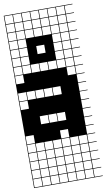

<svg xmlns="http://www.w3.org/2000/svg" viewBox="-113 -859 655 1180"><g transform="rotate(-10 214.5 -269.5)"><path d="M325 -803.6V-753.6H375V-803.6ZM325 -700H375V-750H325ZM271.4 -700H321.4V-750H271.4ZM217.9 -700H267.9V-750H217.9ZM164.3 -700H214.3V-750H164.3ZM110.7 -700H160.7V-750H110.7ZM57.1 -700H107.1V-750H57.1ZM3.6 -700H53.6V-750H3.6ZM325 -646.4H375V-696.4H325ZM271.4 -646.4H321.4V-696.4H271.4ZM217.9 -646.4H267.9V-696.4H217.9ZM164.3 -646.4H214.3V-696.4H164.3ZM110.7 -646.4H160.7V-696.4H110.7ZM57.1 -646.4H107.1V-696.4H57.1ZM3.6 -646.4H53.6V-696.4H3.6ZM3.6 -592.9H53.6V-642.9H3.6ZM325 -592.9H375V-642.9H325ZM271.4 -592.9H321.4V-642.9H271.4ZM217.9 -592.9H267.9V-642.9H217.9ZM164.3 -592.9H214.3V-642.9H164.3ZM110.7 -592.9H160.7V-642.9H110.7ZM57.1 -592.9H107.1V-642.9H57.1ZM164.3 -539.3H214.3V-589.3H164.3ZM3.6 -539.3H53.6V-589.3H3.6ZM325 -539.3H375V-589.3H325ZM271.4 -539.3H321.4V-589.3H271.4ZM217.9 -539.3H267.9V-589.3H217.9ZM57.1 -539.3H107.1V-589.3H57.1ZM110.7 -539.3H160.7V-589.3H110.7ZM3.6 -485.7H53.6V-535.7H3.6ZM57.1 -485.7H107.1V-535.7H57.1ZM325 -485.7H375V-535.7H325ZM271.4 -485.7H321.4V-535.7H271.4ZM217.9 -485.7H267.9V-535.7H217.9ZM164.3 -485.7H214.3V-535.7H164.3ZM110.7 -485.7H160.7V-535.7H110.7ZM3.6 -432.1H53.6V-482.1H3.6ZM57.1 -432.1H107.1V-482.1H57.1ZM325 -432.1H375V-482.1H325ZM110.7 -432.1H160.7V-482.1H110.7ZM271.4 -432.1H321.4V-482.1H271.4ZM217.9 -432.1H267.9V-482.1H217.9ZM164.3 -432.1H214.3V-482.1H164.3ZM325 -378.6H375V-428.6H325ZM3.6 -378.6H53.6V-428.6H3.6ZM57.1 -271.4H107.1V-321.4H57.1ZM217.9 -271.4H267.9V-321.4H217.9ZM164.3 -271.4H214.3V-321.4H164.3ZM3.6 -271.4H53.6V-321.4H3.6ZM110.7 -271.4H160.7V-321.4H110.7ZM3.6 -217.9H53.6V-267.9H3.6ZM110.7 -110.7H160.7V-160.7H110.7ZM217.9 -110.7H267.9V-160.7H217.9ZM164.3 -110.7H214.3V-160.7H164.3ZM217.9 -3.6H267.9V-53.6H217.9ZM3.6 -3.6H53.6V-53.6H3.6ZM3.6 50H53.6V0H3.6ZM325 50H375V0H325ZM164.3 50H214.3V0H164.3ZM217.9 50H267.9V0H217.9ZM57.1 50H107.1V0H57.1ZM271.4 50H321.4V0H271.4ZM110.7 50H160.7V0H110.7ZM164.3 103.6H214.3V53.6H164.3ZM271.4 103.6H321.4V53.6H271.4ZM110.7 103.6H160.7V53.6H110.7ZM57.1 103.6H107.1V53.6H57.1ZM217.9 103.6H267.9V53.6H217.9ZM325 103.6H375V53.6H325ZM3.6 103.6H53.6V53.6H3.6ZM271.4 157.1H321.4V107.1H271.4ZM57.1 157.1H107.1V107.1H57.1ZM325 157.1H375V107.1H325ZM110.7 157.1H160.7V107.1H110.7ZM217.9 157.1H267.9V107.1H217.9ZM164.3 157.1H214.3V107.1H164.3ZM3.6 157.1H53.6V107.1H3.6ZM271.4 210.7H321.4V160.7H271.4ZM325 210.7H375V160.7H325ZM3.6 210.7H53.6V160.7H3.6ZM217.9 210.7H267.9V160.7H217.9ZM164.3 210.7H214.3V160.7H164.3ZM57.1 210.7H107.1V160.7H57.1ZM110.7 210.7H160.7V160.7H110.7ZM325 264.3H375V214.3H325ZM271.4 264.3H321.4V214.3H271.4ZM110.7 264.3H160.7V214.3H110.7ZM3.6 264.3H53.6V214.3H3.6ZM57.1 264.3H107.1V214.3H57.1ZM217.9 264.3H267.9V214.3H217.9ZM164.3 264.3H214.3V214.3H164.3ZM271.4 -803.6V-753.6H321.4V-803.6ZM217.9 -803.6V-753.6H267.9V-803.6ZM164.3 -803.6V-753.6H214.3V-803.6ZM110.7 -803.6V-753.6H160.7V-803.6ZM57.1 -803.6V-753.6H107.1V-803.6ZM3.6 -803.6V-753.6H53.6V-803.6ZM428.6 -803.6H378.6V-753.6H428.6V-750H378.6V-700H428.6V-696.4H378.6V-646.4H428.6V-642.9H378.6V-592.9H428.6V-589.3H378.6V-539.3H428.6V-535.7H378.6V-485.7H428.6V-482.1H378.6V-432.1H428.6V-428.6H378.6V-378.6H428.6V-375H378.6V-325H428.6V-321.4H378.6V-271.4H428.6V-267.9H378.6V-217.9H428.6V-214.3H378.6V-164.3H428.6V-160.7H378.6V-110.7H428.6V-107.1H378.6V-57.1H428.6V-53.6H378.6V-3.6H428.6V0H378.6V50H428.6V53.6H378.6V103.6H428.6V107.1H378.6V157.1H428.6V160.7H378.6V210.7H428.6V214.3H378.6V264.3H428.6V267.9H0V-807.1H428.6ZM160.7 -539.3H214.3V-485.7H160.7ZM214.3 -539.3H267.9V-485.7H214.3ZM107.1 -646.4H160.7V-592.9H107.1ZM107.1 -592.9H160.7V-539.3H107.1ZM107.1 -539.3H160.7V-485.7H107.1ZM160.7 -646.4H214.3V-592.9H160.7ZM214.3 -646.4H267.9V-592.9H214.3ZM214.3 -592.9H267.9V-539.3H214.3Z"/></g></svg>

Font: Jersey 10 Charted
Style: Regular
Weight: 400
Designer: Sarah Cadigan-Fried
Version: Version 1.000; ttfautohint (v1.8.4.7-5d5b)